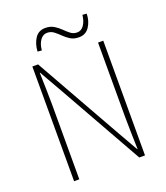

<svg xmlns="http://www.w3.org/2000/svg" viewBox="-150 -935 900 1038"><g transform="rotate(-20 300.0 -416.0)"><path d="M96 0V-660H129L403 -174L476 -46H478Q477 -93 475.5 -139Q474 -185 474 -231V-660H504V0H471L197 -486L124 -614H122Q123 -567 124.5 -523.5Q126 -480 126 -433V0ZM388 -722Q359 -722 339 -734.5Q319 -747 303 -763Q287 -779 270.5 -791.5Q254 -804 232 -804Q209 -804 193 -782Q177 -760 174 -724L150 -726Q152 -769 172.5 -800.5Q193 -832 232 -832Q261 -832 281.5 -819.5Q302 -807 318 -791Q334 -775 350 -762.5Q366 -750 388 -750Q411 -750 426.5 -772Q442 -794 446 -830L470 -828Q469 -785 448 -753.5Q427 -722 388 -722Z"/></g></svg>

Font: Source Code Pro ExtraLight
Style: Regular
Weight: 200
Monospace: yes
Designer: Paul D. Hunt, Teo Tuominen
Foundry: Adobe
Version: Version 1.026;hotconv 1.1.0;makeotfexe 2.6.0